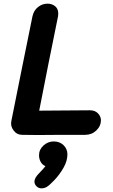

<svg xmlns="http://www.w3.org/2000/svg" viewBox="-20 -735 616 1048"><path d="M102 1Q166 3 317 1H445Q481 1 506 -23Q531 -47 531 -80Q530 -101 514 -117Q498 -133 471 -133L194 -131L244 -385L297 -647Q298 -652 298 -661Q298 -687 281 -701Q264 -715 239 -715Q211 -715 187.5 -696.5Q164 -678 157 -645L100 -364L42 -75Q36 -47 54 -23Q72 1 102 1ZM206 293Q222 293 235.5 285Q249 277 275 250Q305 219 326.5 181Q348 143 348 108Q348 78 327 57.5Q306 37 273 37Q242 37 217.5 59Q193 81 193 113Q193 131 201.5 147.5Q210 164 228 172Q221 182 194 210Q168 236 168 256Q168 271 179.5 282Q191 293 206 293Z"/></svg>

Font: Balsamiq Sans
Style: Bold Italic
Weight: 700
Italic angle: -12°
Designer: Michael Angeles
Foundry: Balsamiq SRL
Version: Version 1.020; ttfautohint (v1.8.4.7-5d5b);gftools[0.9.26]